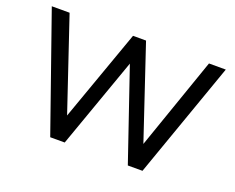

<svg xmlns="http://www.w3.org/2000/svg" viewBox="-113 -900 1341 1095"><g transform="rotate(20 558.0 -352.5)"><path d="M277 0 30 -705H138L343 -96H306L523 -705H602L806 -96H772L984 -705H1086L837 0H748L550 -580H571L365 0Z"/></g></svg>

Font: Mulish ExtraLight SemiBold
Style: Regular
Weight: 600
Version: Version 3.603